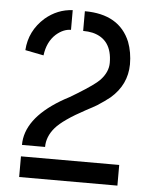

<svg xmlns="http://www.w3.org/2000/svg" viewBox="-51 -726 592 768"><g transform="rotate(5 245.5 -342.0)"><path d="M35.2 -507.8Q40 -585.9 100.6 -639.6Q149.4 -680.7 210 -683.6V-604.5Q179.7 -604.5 150.4 -579.1Q116.2 -547.9 109.4 -493.2ZM54.7 0V-83H449.2V0ZM54.7 -128.9Q54.7 -233.4 192.4 -316.4Q205.1 -324.2 227.5 -335.9Q249 -348.6 256.8 -353.5Q325.2 -395.5 344.7 -416Q376 -449.2 376 -486.3Q376 -581.1 296.9 -600.6Q279.3 -604.5 258.8 -604.5V-683.6Q397.5 -683.6 441.4 -577.1Q457 -536.1 457 -487.3Q456.1 -405.3 391.6 -349.6Q371.1 -333 340.8 -313.5Q328.1 -305.7 297.9 -290Q209 -242.2 178.7 -207Q147.5 -170.9 147.5 -128.9Z"/></g></svg>

Font: Post No Bills Colombo SemiBold
Style: Regular
Weight: 600
Designer: Kosala Senevirathne, Siva Puranthara, Lasantha Premarathna, Tharique Azeez
Foundry: Mooniak
Version: Version 1.220 ; ttfautohint (v1.6)